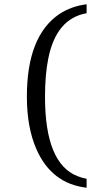

<svg xmlns="http://www.w3.org/2000/svg" viewBox="-20 -738 457 900"><path d="M106 -285Q106 -569 258 -672Q314 -709 386 -718V-676Q243 -651 206 -462Q191 -387 191 -284Q191 29 344 88Q364 96 386 100V142Q222 123 151 -38Q106 -140 106 -285Z"/></svg>

Font: Khartiya
Style: Regular
Weight: 500
Version: Version 1.0.1